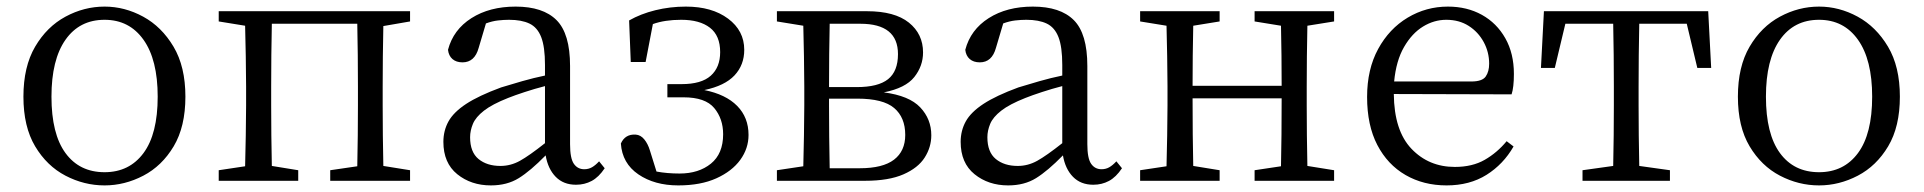

<svg xmlns="http://www.w3.org/2000/svg" viewBox="-20 -548 5831 582"><path d="M297 14Q235 14 178.5 -15.5Q122 -45 86.5 -104.5Q51 -164 51 -255Q51 -346 86.5 -406.5Q122 -467 178.5 -497.5Q235 -528 297 -528Q358 -528 414 -497.5Q470 -467 506 -406.5Q542 -346 542 -255Q542 -164 506.5 -104.5Q471 -45 414.5 -15.5Q358 14 297 14ZM297 -26Q372 -26 415 -84Q458 -142 458 -255Q458 -367 415 -427.5Q372 -488 297 -488Q221 -488 178.5 -427.5Q136 -367 136 -255Q136 -142 178.5 -84Q221 -26 297 -26Z M1223 -483 1142 -469Q1141 -428 1140.5 -376.5Q1140 -325 1140 -286V-228Q1140 -189 1140.5 -137.5Q1141 -86 1142 -45L1223 -32V0H981V-32L1063 -44Q1064 -86 1064.5 -137.5Q1065 -189 1065 -228V-286Q1065 -327 1064.5 -381Q1064 -435 1063 -476H804Q803 -435 802.5 -381Q802 -327 802 -286V-228Q802 -189 802.5 -137.5Q803 -86 804 -45L884 -32V0H643V-32L723 -44Q724 -85 725 -137Q726 -189 726 -228V-286Q726 -326 725 -377.5Q724 -429 723 -470L643 -483V-514H1223Z M1632 -114V-287Q1601 -279 1570.5 -269Q1540 -259 1520 -251Q1472 -232 1447 -212.5Q1422 -193 1413.5 -172.5Q1405 -152 1405 -132Q1405 -87 1430.5 -66Q1456 -45 1497 -45Q1528 -45 1556 -60.5Q1584 -76 1632 -114ZM1796 -59 1813 -38Q1795 -11 1773.5 0.5Q1752 12 1726 12Q1688 12 1664.5 -12Q1641 -36 1634 -77Q1588 -30 1552.5 -8Q1517 14 1468 14Q1408 14 1366 -20Q1324 -54 1324 -118Q1324 -152 1339.5 -180Q1355 -208 1393 -233Q1431 -258 1499 -283Q1528 -292 1563 -302Q1598 -312 1632 -319V-351Q1632 -406 1620.5 -435.5Q1609 -465 1585 -476.5Q1561 -488 1523 -488Q1507 -488 1489.5 -486Q1472 -484 1453 -477L1431 -403Q1419 -359 1382 -359Q1363 -359 1351.5 -369Q1340 -379 1338 -397Q1354 -458 1409 -493Q1464 -528 1543 -528Q1626 -528 1667 -487Q1708 -446 1708 -348V-111Q1708 -68 1719.5 -51.5Q1731 -35 1751 -35Q1764 -35 1774.5 -41Q1785 -47 1796 -59Z M1892 -360 1887 -486Q1922 -506 1966.5 -517Q2011 -528 2059 -528Q2138 -528 2187 -491.5Q2236 -455 2236 -397Q2236 -351 2206.5 -319.5Q2177 -288 2115 -275Q2180 -262 2214.5 -227Q2249 -192 2249 -139Q2249 -98 2224 -63.5Q2199 -29 2151.5 -7.5Q2104 14 2036 14Q1964 14 1915 -19.5Q1866 -53 1862 -113Q1875 -142 1907 -140Q1922 -139 1933 -125.5Q1944 -112 1950 -92L1970 -28Q2002 -22 2040 -22Q2098 -22 2135 -52Q2172 -82 2172 -141Q2172 -188 2145 -220.5Q2118 -253 2052 -253H2003V-293H2046Q2106 -293 2134.5 -318.5Q2163 -344 2163 -390Q2163 -440 2132 -464Q2101 -488 2045 -488Q1995 -488 1959 -475L1937 -360Z M2495 -38H2586Q2656 -38 2690 -64Q2724 -90 2724 -139Q2724 -192 2690.5 -220.5Q2657 -249 2579 -249H2493V-228Q2493 -188 2493.5 -134Q2494 -80 2495 -38ZM2588 -476H2495Q2494 -436 2493.5 -383.5Q2493 -331 2493 -284H2577Q2642 -284 2672 -308Q2702 -332 2702 -384Q2702 -476 2588 -476ZM2335 -514H2608Q2692 -514 2735 -479.5Q2778 -445 2778 -389Q2778 -348 2751.5 -314.5Q2725 -281 2659 -268Q2736 -258 2769.5 -222.5Q2803 -187 2803 -138Q2803 -102 2783 -70.5Q2763 -39 2718.5 -19.5Q2674 0 2602 0H2335V-32L2415 -44Q2416 -85 2417 -137Q2418 -189 2418 -228V-286Q2418 -326 2417 -377.5Q2416 -429 2415 -470L2335 -483Z M3200 -114V-287Q3169 -279 3138.5 -269Q3108 -259 3088 -251Q3040 -232 3015 -212.5Q2990 -193 2981.5 -172.5Q2973 -152 2973 -132Q2973 -87 2998.5 -66Q3024 -45 3065 -45Q3096 -45 3124 -60.5Q3152 -76 3200 -114ZM3364 -59 3381 -38Q3363 -11 3341.5 0.5Q3320 12 3294 12Q3256 12 3232.5 -12Q3209 -36 3202 -77Q3156 -30 3120.5 -8Q3085 14 3036 14Q2976 14 2934 -20Q2892 -54 2892 -118Q2892 -152 2907.5 -180Q2923 -208 2961 -233Q2999 -258 3067 -283Q3096 -292 3131 -302Q3166 -312 3200 -319V-351Q3200 -406 3188.5 -435.5Q3177 -465 3153 -476.5Q3129 -488 3091 -488Q3075 -488 3057.5 -486Q3040 -484 3021 -477L2999 -403Q2987 -359 2950 -359Q2931 -359 2919.5 -369Q2908 -379 2906 -397Q2922 -458 2977 -493Q3032 -528 3111 -528Q3194 -528 3235 -487Q3276 -446 3276 -348V-111Q3276 -68 3287.5 -51.5Q3299 -35 3319 -35Q3332 -35 3342.5 -41Q3353 -47 3364 -59Z M4024 -483 3943 -470Q3942 -429 3941.5 -377Q3941 -325 3941 -286V-228Q3941 -189 3941.5 -137.5Q3942 -86 3943 -45L4024 -32V0H3783V-32L3863 -44Q3864 -85 3864.5 -140Q3865 -195 3865 -250H3595Q3595 -196 3595.5 -141Q3596 -86 3597 -45L3677 -32V0H3436V-32L3516 -44Q3517 -85 3518 -137Q3519 -189 3519 -228V-286Q3519 -326 3518 -377.5Q3517 -429 3516 -470L3436 -483V-514H3677V-483L3597 -470Q3596 -430 3595.5 -379Q3595 -328 3595 -288H3865Q3865 -329 3864.5 -379.5Q3864 -430 3863 -470L3783 -483V-514H4024Z M4206 -301H4440Q4473 -301 4483.5 -316Q4494 -331 4494 -355Q4494 -390 4477.5 -420.5Q4461 -451 4432 -469.5Q4403 -488 4364 -488Q4327 -488 4293.5 -467.5Q4260 -447 4236 -405.5Q4212 -364 4206 -301ZM4562 -262 4205 -263Q4206 -152 4258.5 -97Q4311 -42 4390 -42Q4443 -42 4480.5 -63.5Q4518 -85 4547 -120L4568 -104Q4537 -50 4486 -18Q4435 14 4365 14Q4295 14 4240.5 -17.5Q4186 -49 4155 -108.5Q4124 -168 4124 -254Q4124 -338 4157.5 -399.5Q4191 -461 4247 -494.5Q4303 -528 4369 -528Q4427 -528 4472 -503Q4517 -478 4543 -432Q4569 -386 4569 -324Q4569 -283 4562 -262Z M5093 -476H4949Q4948 -435 4947.5 -381Q4947 -327 4947 -286V-228Q4947 -189 4947.5 -137.5Q4948 -86 4949 -45L5042 -32V0H4777V-32L4870 -45Q4871 -86 4871.5 -137.5Q4872 -189 4872 -228V-286Q4872 -327 4871.5 -381Q4871 -435 4870 -476H4725L4693 -342H4651L4660 -514H5158L5167 -342H5125Z M5494 14Q5432 14 5375.5 -15.5Q5319 -45 5283.5 -104.5Q5248 -164 5248 -255Q5248 -346 5283.5 -406.5Q5319 -467 5375.5 -497.5Q5432 -528 5494 -528Q5555 -528 5611 -497.5Q5667 -467 5703 -406.5Q5739 -346 5739 -255Q5739 -164 5703.5 -104.5Q5668 -45 5611.5 -15.5Q5555 14 5494 14ZM5494 -26Q5569 -26 5612 -84Q5655 -142 5655 -255Q5655 -367 5612 -427.5Q5569 -488 5494 -488Q5418 -488 5375.5 -427.5Q5333 -367 5333 -255Q5333 -142 5375.5 -84Q5418 -26 5494 -26Z"/></svg>

Font: Shippori Mincho TTF
Style: Regular
Weight: 400
Version: Version 2.100